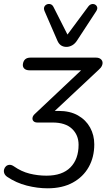

<svg xmlns="http://www.w3.org/2000/svg" viewBox="-61 -784 576 992"><path d="M185 188.9Q132.2 188.9 77.3 174.9Q22.5 160.8 -23 130.2Q-34.7 122.3 -38.6 112.1Q-42.5 101.8 -40 91.8Q-37.5 81.8 -30.2 75.1Q-22.9 68.3 -12.1 67.6Q-1.4 66.9 11.3 75.7Q49.5 102.4 91.8 113Q134.2 123.6 179.4 123.6Q260.5 123.6 302.8 80.9Q345 38.2 345 -36Q345 -86.4 310.9 -118.7Q276.7 -151 210.6 -151H132Q118.9 -151 112.1 -158Q105.3 -165.1 107 -175.5Q108.7 -186 118.9 -195.2L380.8 -442.1L379.4 -420.7H92Q73.5 -420.7 64.2 -429.9Q55 -439.2 57.4 -453.8Q62.7 -486.3 96.3 -486.3H434.7Q448.3 -486.3 457 -480.5Q465.7 -474.7 468.1 -465.5Q470.6 -456.3 465.9 -445.1Q461.3 -433.9 449.2 -423.7L196.8 -187.3L179.7 -211H241.4Q300.8 -211 342 -187.6Q383.1 -164.1 404.6 -124.9Q426.1 -85.7 426.1 -38.2Q426.1 27.8 397.4 78.9Q368.7 130.1 314.9 159.5Q261.2 188.9 185 188.9ZM282.2 -541.7Q266.6 -541.7 254.6 -549.4Q242.7 -557.2 235.3 -574.4L169.3 -726.5Q163.9 -739.3 167.8 -748.3Q171.7 -757.3 180.8 -761.2Q189.8 -765.1 199.6 -762.4Q209.3 -759.7 215.2 -748.4L287.6 -605.4L395.2 -750.4Q403 -760.7 413 -762.7Q423 -764.6 430.9 -760Q438.7 -755.3 441.1 -746.6Q443.6 -737.8 435.7 -725.5L337.9 -575.9Q327.2 -558.7 312.5 -550.2Q297.7 -541.7 282.2 -541.7Z"/></svg>

Font: Nunito ExtraLight
Style: Italic
Weight: 200
Italic angle: -9°
Designer: Vernon Adams
Foundry: Vernon Adams
Version: Version 3.602